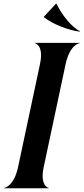

<svg xmlns="http://www.w3.org/2000/svg" viewBox="-35 -1010 450 1030"><path d="M179.5 -666 62 -114C40.5 -13 -8.5 -1.5 -15 -1.5V0H227.5V-1.5C224.5 -1.5 178 -13 199.5 -114L317 -666C338.5 -767 387 -778.5 393.5 -778.5V-780H151.5V-778.5C154.5 -778.5 201 -767 179.5 -666ZM268 -990.5H265.5L201 -921L200 -918.5C243 -882 334.5 -847 391 -840.5L394.5 -843C353 -860 295 -931.5 268 -990.5Z"/></svg>

Font: Beautique Display
Style: Bold
Weight: 700
Italic angle: -12°
Designer: Nhat-Quang Ngo
Version: Version 1.100;Glyphs 3.2.3 (3260)